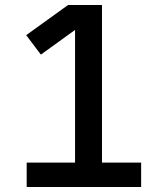

<svg xmlns="http://www.w3.org/2000/svg" viewBox="-20 -750 640 770"><path d="M85 -609 253 -730H389V-98H546V0H87V-98H281V-630L144 -531Z"/></svg>

Font: Tiny SemiBold
Style: Regular
Weight: 600
Designer: Philipp Nurullin, Konstantin Bulenkov
Foundry: JetBrains
Version: Version 2.251; ttfautohint (v1.8.4.7-5d5b)